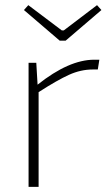

<svg xmlns="http://www.w3.org/2000/svg" viewBox="-20 -726 428 746"><path d="M212 -568 73 -687 90 -706 220 -608H228L357 -706L374 -687L235 -568ZM121 -482 126 -397Q248 -494 346 -494H366L360 -456H340Q294 -456 248.5 -435.5Q203 -415 130 -368V0H91V-482Z"/></svg>

Font: Exo 2.0 Extra Light
Style: Regular
Weight: 250
Designer: Natanael Gama
Version: Version 1.001;PS 001.001;hotconv 1.0.70;makeotf.lib2.5.58329